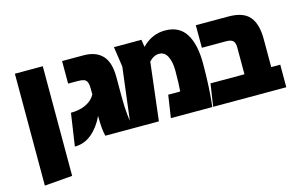

<svg xmlns="http://www.w3.org/2000/svg" viewBox="-98 -842 2054 1316"><g transform="rotate(-15 929.0 -184.0)"><path d="M75 -571H273V207L75 223Z M564 0Q551 -47 551 -144Q517 -71 464 -26.5Q411 18 343 18L377 -213Q439 -213 484.5 -235Q530 -257 551 -296V-335Q551 -367 544 -383.5Q537 -400 521.5 -405.5Q506 -411 477 -411H410V-571H561Q649 -571 695 -522.5Q741 -474 741 -369V-226Q741 -80 766 0Z M1339 -305Q1339 -132 1323 0H1029L1053 -160H1138Q1143 -215 1143 -306Q1143 -368 1123.5 -407.5Q1104 -447 1064 -447Q1026 -447 993 -411L944 0H746L799 -428L778 -571H973L981 -519Q1052 -591 1144 -591Q1245 -591 1292 -516.5Q1339 -442 1339 -305Z M1848 -160V0H1329L1353 -160H1594V-351Q1594 -383 1580 -397Q1566 -411 1531 -411H1359V-571H1590Q1695 -571 1739.5 -518.5Q1784 -466 1784 -359V-160Z"/></g></svg>

Font: FiraGO Heavy
Style: Regular
Weight: 900
Designer: bBox Type
Foundry: bBox Type GmbH
Version: Version 1.001